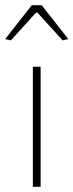

<svg xmlns="http://www.w3.org/2000/svg" viewBox="-36 -722 284 742"><path d="M-16 -571 87 -702H125L228 -571L206 -566L109 -673H103L6 -566ZM91 -464H121V0H91Z"/></svg>

Font: Athiti ExtraLight
Style: Regular
Weight: 250
Version: Version 1.032